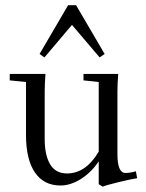

<svg xmlns="http://www.w3.org/2000/svg" viewBox="-20 -696 558 732"><path d="M149.4 -477.1 130.9 -490.2 239.7 -676.3H270L378.9 -490.2L359.9 -477.1L254.4 -601.1ZM210.4 11.2Q147 11.2 113 -38.6Q79.1 -88.4 79.1 -182.1V-383.3L17.1 -389.6V-414.1H153.3Q150.4 -373 150.4 -349.1V-166Q150.4 -104.5 171.1 -69.6Q191.9 -34.7 235.4 -34.7Q307.6 -34.7 356.4 -118.2V-383.3L298.3 -389.6V-414.1H430.7Q427.7 -373 427.7 -349.1V-108.9Q427.7 -36.6 458 -36.6Q476.6 -36.6 498 -43L502.9 -16.6Q481.9 -13.7 432.6 -1.7Q383.3 10.3 371.6 15.6L356.4 6.3V-81.1Q329.1 -39.6 289.3 -14.2Q249.5 11.2 210.4 11.2Z"/></svg>

Font: Elstob 18pt
Style: Regular
Weight: 400
Designer: Peter S. Baker
Version: Version 1.015